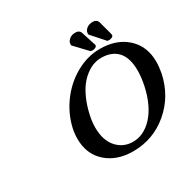

<svg xmlns="http://www.w3.org/2000/svg" viewBox="-179 -1017 1227 1216"><g transform="rotate(-30 434.5 -409.5)"><path d="M577.1 -605Q549.8 -605 522.5 -595.7Q495.1 -586.4 466.6 -565.2Q438 -543.9 413.8 -512.7Q389.6 -481.4 368.7 -433.3Q347.7 -385.3 335 -326.2Q325.2 -282.2 325.2 -241.2Q325.2 -147.5 371.6 -95.2Q418 -43 488.8 -43Q569.3 -43 633.8 -113.5Q698.2 -184.1 726.1 -311Q738.8 -371.6 738.8 -420.9Q738.8 -513.2 696.8 -559.1Q654.8 -605 577.1 -605ZM860.8 -328.1Q829.1 -178.2 717.8 -84.2Q606.4 9.8 460 9.8Q341.3 9.8 266.6 -56.4Q191.9 -122.6 191.9 -234.9Q191.9 -274.4 200.2 -311Q222.2 -405.8 281.2 -485.1Q340.3 -564.5 424.6 -611.3Q508.8 -658.2 599.1 -658.2Q720.2 -658.2 794.7 -590.3Q869.1 -522.5 869.1 -409.2Q869.1 -375.5 860.8 -328.1ZM454.1 -784.2Q457.5 -799.3 473.9 -812.3Q490.2 -825.2 517.1 -825.2Q542 -825.2 551.8 -806.2L585 -703.1V-704.1Q589.4 -695.3 586.9 -689L587.9 -689.9Q586.4 -682.1 576.4 -677.5Q566.4 -672.9 558.1 -672.9Q543.9 -672.9 540 -676.8L456.1 -765.1Q451.2 -770 454.1 -784.2ZM583 -788.1Q585.4 -803.2 602.3 -816.2Q619.1 -829.1 646 -829.1Q672.4 -829.1 682.1 -807.1L709 -707L708 -708Q712.4 -699.2 710 -692.9L710.9 -693.8Q709.5 -686 699.5 -681.4Q689.5 -676.8 681.2 -676.8Q664.1 -676.8 661.1 -683.1L663.1 -682.1Q661.1 -684.6 584 -771Q580.1 -774.9 583 -788.1Z"/></g></svg>

Font: Linear Smooth
Style: Bold Italic
Weight: 700
Designer: Philipp H. Poll, Flanker
Foundry: Philipp H. Poll, reworked by Flanker
Version: Version 1.061 | FøM Fix